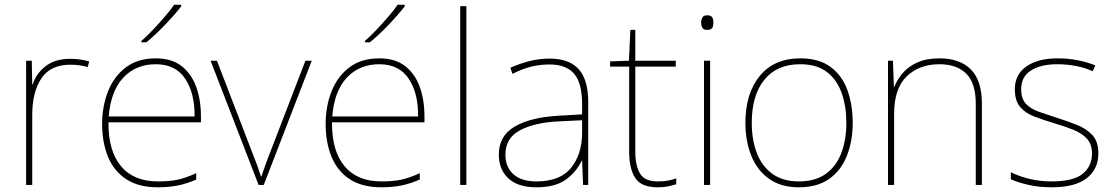

<svg xmlns="http://www.w3.org/2000/svg" viewBox="-20 -786 4735 816"><path d="M278 -536Q302 -536 321.5 -533Q341 -530 359 -525L353 -501Q334 -506 317.5 -508.5Q301 -511 278 -511Q195 -511 156 -453Q117 -395 117 -297V0H91V-528H115L117 -427H119Q133 -473 173.5 -504.5Q214 -536 278 -536Z M642 -538Q710 -538 752 -505Q794 -472 814 -416.5Q834 -361 834 -291V-266H441Q440 -145 494 -80Q548 -15 651 -15Q699 -15 733.5 -22Q768 -29 814 -50V-23Q776 -6 737.5 2Q699 10 651 10Q568 10 515.5 -25Q463 -60 438.5 -121Q414 -182 414 -259Q414 -334 439 -397.5Q464 -461 514.5 -499.5Q565 -538 642 -538ZM642 -513Q558 -513 504.5 -456.5Q451 -400 442 -291H807Q808 -390 767 -451.5Q726 -513 642 -513ZM750 -759Q724 -725 683 -682Q642 -639 602 -606H581V-612Q604 -632 630.5 -660Q657 -688 681.5 -716.5Q706 -745 720 -766H750Z M1079 0 875 -528H902L1052 -138Q1065 -106 1073 -83.5Q1081 -61 1089 -36H1091Q1100 -61 1107.5 -83.5Q1115 -106 1128 -138L1278 -528H1305L1101 0Z M1592 -538Q1660 -538 1702 -505Q1744 -472 1764 -416.5Q1784 -361 1784 -291V-266H1391Q1390 -145 1444 -80Q1498 -15 1601 -15Q1649 -15 1683.5 -22Q1718 -29 1764 -50V-23Q1726 -6 1687.5 2Q1649 10 1601 10Q1518 10 1465.5 -25Q1413 -60 1388.5 -121Q1364 -182 1364 -259Q1364 -334 1389 -397.5Q1414 -461 1464.5 -499.5Q1515 -538 1592 -538ZM1592 -513Q1508 -513 1454.5 -456.5Q1401 -400 1392 -291H1757Q1758 -390 1717 -451.5Q1676 -513 1592 -513ZM1700 -759Q1674 -725 1633 -682Q1592 -639 1552 -606H1531V-612Q1554 -632 1580.5 -660Q1607 -688 1631.5 -716.5Q1656 -745 1670 -766H1700Z M1962 0H1936V-760H1962Z M2316 -537Q2398 -537 2439 -492.5Q2480 -448 2480 -350V0H2458L2454 -103H2452Q2431 -57 2386 -23.5Q2341 10 2260 10Q2181 10 2140.5 -28Q2100 -66 2100 -129Q2100 -208 2166.5 -247.5Q2233 -287 2351 -294L2454 -300V-343Q2454 -433 2420 -472.5Q2386 -512 2316 -512Q2276 -512 2238.5 -503Q2201 -494 2158 -472L2149 -498Q2189 -516 2230.5 -526.5Q2272 -537 2316 -537ZM2353 -270Q2251 -265 2189.5 -232Q2128 -199 2128 -129Q2128 -76 2162 -45.5Q2196 -15 2260 -15Q2360 -15 2406.5 -72Q2453 -129 2454 -220V-275Z M2775 -15Q2800 -15 2819 -18.5Q2838 -22 2854 -28V-3Q2838 2 2819.5 6Q2801 10 2775 10Q2705 10 2679.5 -30Q2654 -70 2654 -140V-503H2573V-525L2653 -528L2659 -659H2680V-528H2852V-503H2680V-143Q2680 -82 2700 -48.5Q2720 -15 2775 -15Z M2985 -721Q3003 -721 3007.5 -711.5Q3012 -702 3012 -690Q3012 -677 3007.5 -668Q3003 -659 2985 -659Q2970 -659 2965 -668Q2960 -677 2960 -690Q2960 -702 2965 -711.5Q2970 -721 2985 -721ZM2998 -528V0H2972V-528Z M3604 -264Q3604 -187 3579.5 -124.5Q3555 -62 3504.5 -26Q3454 10 3375 10Q3299 10 3248.5 -26Q3198 -62 3173 -124Q3148 -186 3148 -264Q3148 -390 3209.5 -464Q3271 -538 3381 -538Q3461 -538 3510 -501.5Q3559 -465 3581.5 -403Q3604 -341 3604 -264ZM3175 -264Q3175 -191 3197 -134.5Q3219 -78 3263.5 -46.5Q3308 -15 3375 -15Q3445 -15 3489.5 -47Q3534 -79 3555.5 -135.5Q3577 -192 3577 -264Q3577 -333 3557.5 -389.5Q3538 -446 3495 -479.5Q3452 -513 3381 -513Q3282 -513 3228.5 -447Q3175 -381 3175 -264Z M3973 -538Q4059 -538 4106 -491Q4153 -444 4153 -346V0H4127V-345Q4127 -433 4086.5 -473Q4046 -513 3973 -513Q3887 -513 3833.5 -461.5Q3780 -410 3780 -302V0H3754V-528H3775L3779 -417H3781Q3793 -448 3816.5 -475.5Q3840 -503 3878.5 -520.5Q3917 -538 3973 -538Z M4648 -134Q4648 -67 4598.5 -28.5Q4549 10 4450 10Q4395 10 4350 -0.5Q4305 -11 4276 -24V-54Q4356 -15 4450 -15Q4541 -15 4581 -47Q4621 -79 4621 -134Q4621 -173 4599.5 -196.5Q4578 -220 4541.5 -234.5Q4505 -249 4461 -262Q4415 -276 4376.5 -290.5Q4338 -305 4315.5 -331.5Q4293 -358 4293 -407Q4293 -469 4342 -503.5Q4391 -538 4475 -538Q4522 -538 4563 -529.5Q4604 -521 4635 -508L4624 -483Q4596 -497 4555.5 -505Q4515 -513 4475 -513Q4403 -513 4361.5 -486.5Q4320 -460 4320 -407Q4320 -366 4340.5 -344.5Q4361 -323 4395.5 -311Q4430 -299 4470 -286Q4514 -272 4555 -256Q4596 -240 4622 -212.5Q4648 -185 4648 -134Z"/></svg>

Font: Noto Sans Syriac Western Thin
Style: Regular
Weight: 100
Designer: Patrick Giasson and the Monotype Design Team
Foundry: Monotype Imaging Inc.
Version: Version 3.000; ttfautohint (v1.8.4.7-5d5b)